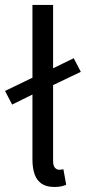

<svg xmlns="http://www.w3.org/2000/svg" viewBox="-26 -732 344 764"><path d="M22.3 -315.9 -5.9 -370.1 112.3 -427.2 173.6 -454.7 267.4 -500.3 295.6 -446.1 173.6 -387.9 112.3 -360.4ZM190.1 12Q159.2 12 140 -0.8Q120.7 -13.5 111.9 -38Q103.1 -62.5 103.1 -97.6V-712.4H185.3V-91.6Q185.3 -72.3 192.6 -64.4Q199.9 -56.5 209.5 -56.5Q213.3 -56.5 216.8 -57Q220.3 -57.5 226.3 -58.5L237.4 3.1Q228.8 7.2 217.3 9.6Q205.8 12 190.1 12Z"/></svg>

Font: Source Sans Variable
Style: Regular
Weight: 200
Designer: Paul D. Hunt
Foundry: Adobe Systems Incorporated
Version: Version 3.006;hotconv 1.0.111;makeotfexe 2.5.65597